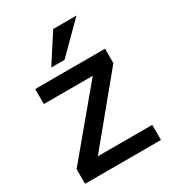

<svg xmlns="http://www.w3.org/2000/svg" viewBox="-177 -837 855 940"><g transform="rotate(-30 250.0 -367.0)"><path d="M441.4 -523.9V-442.4L147.5 -85.4H455.1V0H25.9V-83L322.8 -439H46.4V-523.9ZM270 -734.4H401.4L242.2 -575.7H167Z"/></g></svg>

Font: SolaimanLipi
Style: Bold
Weight: 700
Designer: Solaiman Karim
Foundry: Al Mamun Sumon
Version: Version 2.000